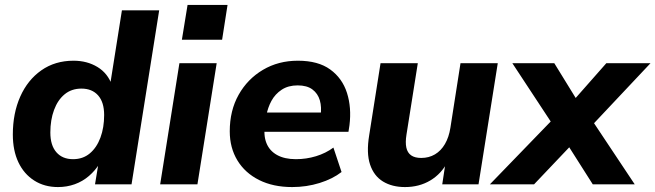

<svg xmlns="http://www.w3.org/2000/svg" viewBox="-20 -747 2656 778"><path d="M215 11Q160 11 118.5 -15.5Q77 -42 54.5 -89.5Q32 -137 32 -202Q32 -288 62 -355.5Q92 -423 147.5 -462Q203 -501 278 -501Q333 -501 375 -475.5Q417 -450 434 -401L426 -402L474 -705H625L513 0H365L379 -85H384Q366 -56 340.5 -34Q315 -12 283 -0.5Q251 11 215 11ZM276 -102Q316 -102 344 -125.5Q372 -149 387 -189.5Q402 -230 402 -281Q402 -333 377.5 -360.5Q353 -388 310 -388Q270 -388 242 -365Q214 -342 199 -301.5Q184 -261 184 -210Q184 -158 208.5 -130Q233 -102 276 -102Z M717 -586 740 -727H902L880 -586ZM629 0 707 -491H858L780 0Z M1164 11Q1087 11 1030 -17.5Q973 -46 942 -97Q911 -148 911 -215Q911 -299 947 -363Q983 -427 1045.5 -464Q1108 -501 1187 -501Q1269 -501 1318 -465.5Q1367 -430 1386 -370.5Q1405 -311 1396 -239L1392 -213H1033L1044 -291H1295L1279 -277Q1284 -313 1276 -340.5Q1268 -368 1246 -384.5Q1224 -401 1186 -401Q1148 -401 1121.5 -383.5Q1095 -366 1080 -338.5Q1065 -311 1059 -278L1054 -243Q1047 -199 1059.5 -167.5Q1072 -136 1102.5 -119Q1133 -102 1179 -102Q1221 -102 1260.5 -114Q1300 -126 1331 -149L1364 -50Q1328 -22 1275 -5.5Q1222 11 1164 11Z M1621 11Q1569 11 1532 -11.5Q1495 -34 1479.5 -80.5Q1464 -127 1476 -199L1522 -491H1673L1627 -201Q1622 -170 1626.5 -149Q1631 -128 1646 -117.5Q1661 -107 1687 -107Q1718 -107 1742.5 -121.5Q1767 -136 1783 -163.5Q1799 -191 1805 -229L1846 -491H1997L1919 0H1772L1786 -92H1794Q1769 -43 1724 -16Q1679 11 1621 11Z M1965 0 2236 -280 2235 -219 2056 -491H2226L2330 -322H2288L2437 -491H2616L2360 -219L2361 -287L2552 0H2382L2267 -181L2315 -180L2144 0Z"/></svg>

Font: Nunito Sans 12pt ExtraBold
Style: Italic
Weight: 800
Italic angle: -9°
Designer: Vernon Adams
Foundry: Vernon Adams
Version: Version 3.101;gftools[0.9.27]